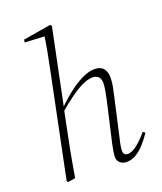

<svg xmlns="http://www.w3.org/2000/svg" viewBox="-140 -837 794 939"><g transform="rotate(-20 257.0 -367.0)"><path d="M54 6 48 0 157 -531Q167 -578 175.5 -624Q184 -670 191 -717L202 -702L87 -708L89 -722L232 -746L240 -739L158 -341L156 -334L129 -201Q122 -168 116 -135.5Q110 -103 104 -69.5Q98 -36 92 0ZM356 12Q337 12 323.5 0.5Q310 -11 310 -30Q310 -44 313 -60.5Q316 -77 320 -97L367 -302Q372 -326 376.5 -349.5Q381 -373 381 -390Q381 -412 370 -423Q359 -434 341 -434Q317 -434 289 -421.5Q261 -409 224.5 -383Q188 -357 140 -316L139 -332H143Q180 -370 218.5 -401Q257 -432 294.5 -450.5Q332 -469 362 -469Q393 -469 408 -451.5Q423 -434 423 -405Q423 -382 419 -360.5Q415 -339 409 -313L362 -104Q358 -89 355.5 -73.5Q353 -58 353 -46Q353 -35 359 -29Q365 -23 376 -23Q397 -23 424.5 -44.5Q452 -66 480 -100L491 -91Q473 -64 451.5 -40Q430 -16 406.5 -2Q383 12 356 12Z"/></g></svg>

Font: Source Serif 4 48pt Light
Style: Italic
Weight: 300
Italic angle: -12°
Designer: Frank Grießhammer
Foundry: Adobe Systems Incorporated
Version: Version 4.004;hotconv 1.0.116;makeotfexe 2.5.65601